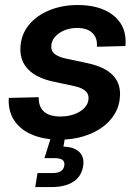

<svg xmlns="http://www.w3.org/2000/svg" viewBox="-20 -553 555 777"><path d="M221.7 12.2Q161.1 12.2 115 -5.9Q68.8 -23.9 42.5 -58.6Q16.1 -93.3 15.1 -143.1Q15.1 -146.5 15.4 -149.9Q15.6 -153.3 15.6 -156.7L136.7 -159.7Q135.7 -121.1 158 -101.3Q180.2 -81.5 224.6 -81.5Q254.9 -81.5 280.5 -90.8Q306.2 -100.1 322 -116.7Q337.9 -133.3 338.4 -155.3Q338.9 -174.3 324.2 -186.3Q309.6 -198.2 280.3 -204.6L194.3 -223.1Q128.4 -237.3 94.7 -271.5Q61 -305.7 62.5 -357.4Q64 -410.6 95.2 -450Q126.5 -489.3 178.7 -511Q231 -532.7 294.4 -532.7Q382.3 -532.7 434.3 -494.1Q486.3 -455.6 488.3 -389.6Q488.3 -384.3 488.3 -378.7Q488.3 -373 487.3 -366.7L372.1 -363.8Q375 -399.4 353.8 -419.7Q332.5 -439.9 292 -439.9Q263.2 -439.9 239.7 -429.9Q216.3 -419.9 202.1 -403.3Q188 -386.7 187.5 -365.7Q186.5 -346.7 200.9 -335Q215.3 -323.2 244.6 -316.4L334 -297.4Q401.9 -282.7 434.3 -251Q466.8 -219.2 465.8 -169.4Q464.8 -127.9 445.6 -94.5Q426.3 -61 392.6 -37.1Q358.9 -13.2 315.2 -0.5Q271.5 12.2 221.7 12.2ZM122.6 204.1 131.8 147.5H189.9Q213.4 147.5 225.6 140.1Q237.8 132.8 240.2 117.2Q242.7 102.1 233.2 94.5Q223.6 86.9 200.2 86.9H159.7L194.3 -22H247.6L243.7 0L236.8 40.5Q280.8 41.5 301.5 62.7Q322.3 84 316.4 119.6Q309.1 162.6 275.6 183.3Q242.2 204.1 187 204.1Z"/></svg>

Font: Inter 28pt SemiBold
Style: Italic
Weight: 600
Italic angle: -9.3988°
Designer: Rasmus Andersson
Foundry: rsms
Version: Version 4.001;git-66647c0bb